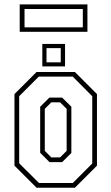

<svg xmlns="http://www.w3.org/2000/svg" viewBox="-20 -876 520 896"><path d="M150.5 0 47.5 -103V-437L150.5 -540H329.5L432.5 -437V-103L329.5 0ZM162 -22H319.5L410.5 -113V-427L319.5 -518.5H161L69.5 -427V-114ZM211 -119.5 167.5 -163V-378L210.5 -420.5H270L313 -378V-162L270 -119.5ZM219.5 -141.5H260.5L291 -172V-368L260.5 -398.5H219.5L189 -368V-172ZM177.5 -566V-671H283.5V-566ZM197 -585H263.5V-651.5H197ZM72 -727.5V-855.5H388V-727.5ZM94.5 -748.5H366.5V-834H94.5Z"/></svg>

Font: Tourney Condensed ExtraLight
Style: Regular
Weight: 200
Width: 3
Designer: Tyler Finck
Foundry: Etcetera Type Co
Version: Version 1.010; ttfautohint (v1.8.3)